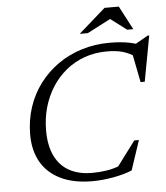

<svg xmlns="http://www.w3.org/2000/svg" viewBox="-58 -909 838 971"><g transform="rotate(-5 361.0 -424.0)"><path d="M521.5 -58 498 -40 600.5 -177H624L574 -27Q535 -10.5 478.8 -0.2Q422.5 10 372 10Q277 10 211.5 -21.8Q146 -53.5 112.2 -112Q78.5 -170.5 78.5 -251Q78.5 -325.5 100.2 -391Q122 -456.5 162 -509.5Q202 -562.5 256.8 -600.8Q311.5 -639 378 -659.5Q444.5 -680 519 -680Q545 -680 570.5 -678Q596 -676 621 -671Q646 -666 670.5 -656.5L641 -657.5L713.5 -699H722L679 -468H658L629 -615L653.5 -593Q616 -618 582.5 -627.8Q549 -637.5 501.5 -637.5Q440.5 -637.5 388 -618.8Q335.5 -600 293.5 -565.8Q251.5 -531.5 221.8 -484.8Q192 -438 176.2 -382.5Q160.5 -327 160.5 -265.5Q160.5 -188.5 185.8 -136.5Q211 -84.5 258.8 -58.2Q306.5 -32 374 -32Q412 -32 447.8 -37.5Q483.5 -43 521.5 -58ZM372.5 -738 509 -858H581.5L644.5 -738H613.5L527.5 -803H539L413.5 -738Z"/></g></svg>

Font: Newsreader Text
Style: Italic
Weight: 400
Italic angle: -17°
Designer: Hugues Gentile
Foundry: Production Type
Version: Version 1.001